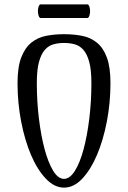

<svg xmlns="http://www.w3.org/2000/svg" viewBox="-20 -841 584 876"><path d="M60 0ZM272 -25Q299 -25 322 -62Q345 -99 361.5 -160.5Q378 -222 387.5 -300.5Q397 -379 397 -462Q397 -523 387 -559Q377 -595 360 -614Q343 -633 320.5 -639Q298 -645 272 -645Q247 -645 224.5 -639Q202 -633 185 -614Q168 -595 158 -559Q148 -523 148 -462Q148 -379 157.5 -300.5Q167 -222 183.5 -160.5Q200 -99 222.5 -62Q245 -25 272 -25ZM272 15Q228 15 189 -26Q150 -67 121.5 -134Q93 -201 76.5 -286.5Q60 -372 60 -462Q60 -535 77 -579Q94 -623 123 -646.5Q152 -670 190.5 -677.5Q229 -685 272 -685Q316 -685 354.5 -677.5Q393 -670 422 -646.5Q451 -623 467.5 -579Q484 -535 484 -462Q484 -372 467.5 -286.5Q451 -201 422.5 -134Q394 -67 355.5 -26Q317 15 272 15ZM379 -821Q384 -821 387.5 -811.5Q391 -802 391 -790Q391 -778 387.5 -768.5Q384 -759 379 -759H165Q160 -759 156.5 -768.5Q153 -778 153 -790Q153 -802 156.5 -811.5Q160 -821 165 -821Z"/></svg>

Font: Combo
Style: Regular
Weight: 400
Designer: Eduardo Rodriguez Tunni
Foundry: Eduardo Rodriguez Tunni
Version: Version 1.001